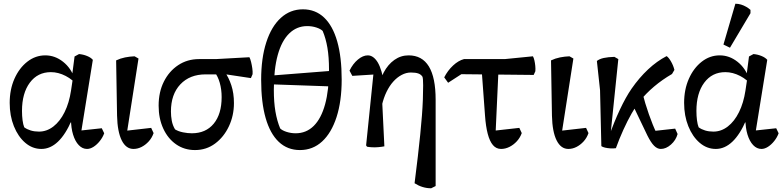

<svg xmlns="http://www.w3.org/2000/svg" viewBox="-20 -785 4199 1030"><path d="M202 14Q154 14 115.5 -19Q77 -52 54.5 -108Q32 -164 32 -233Q32 -305 57.5 -362.5Q83 -420 126.5 -454Q170 -488 223 -488Q275 -488 318.5 -453.5Q362 -419 380 -363L399 -322Q372 -357 332.5 -377.5Q293 -398 253 -398Q182 -398 140 -341.5Q98 -285 98 -190Q98 -163 101 -140Q104 -117 110 -102Q125 -91 145 -85Q165 -79 189 -79Q231 -79 266.5 -106.5Q302 -134 326.5 -183.5Q351 -233 361 -299L370 -359L366 -374L380 -482L404 -495Q427 -493 447.5 -484.5Q468 -476 478 -464L412 -55L387 -82L526 -97L539 -70Q531 -48 515.5 -28.5Q500 -9 482 2.5Q464 14 447 14Q422 14 402.5 -6.5Q383 -27 372 -63Q361 -99 361 -144L391 -128H327L365 -141Q332 -64 291 -25Q250 14 202 14Z M696 14Q656 14 633 -32Q610 -78 608 -164L603 -461Q626 -472 651 -477Q676 -482 702 -483L723 -471L658 -54L633 -81L791 -99L804 -71Q795 -45 777.5 -26Q760 -7 739 3.5Q718 14 696 14Z M1026 20Q969 20 925 -10.5Q881 -41 856 -95Q831 -149 831 -218Q831 -291 859 -347Q887 -403 936 -435.5Q985 -468 1048 -468H1138L1318 -478Q1323 -469 1327 -452.5Q1331 -436 1333.5 -418.5Q1336 -401 1335 -387L1326 -366L1193 -386H1083Q998 -386 947.5 -332.5Q897 -279 897 -187Q897 -162 901.5 -137.5Q906 -113 919 -91Q937 -80 962 -75Q987 -70 1009 -70Q1084 -70 1126.5 -121.5Q1169 -173 1169 -264Q1169 -305 1159 -340.5Q1149 -376 1131 -398L1185 -400Q1207 -370 1221 -327.5Q1235 -285 1235 -232Q1235 -165 1208 -107.5Q1181 -50 1134 -15Q1087 20 1026 20Z M1589 20Q1522 20 1475.5 -24Q1429 -68 1405 -152Q1381 -236 1381 -357Q1381 -473 1408.5 -558Q1436 -643 1486.5 -689Q1537 -735 1605 -735Q1672 -735 1718.5 -691Q1765 -647 1789 -563Q1813 -479 1813 -358Q1813 -242 1785.5 -157Q1758 -72 1708 -26Q1658 20 1589 20ZM1566 -70Q1623 -70 1663 -109.5Q1703 -149 1724 -225.5Q1745 -302 1745 -412Q1745 -478 1736.5 -528.5Q1728 -579 1711 -619Q1700 -630 1677 -637.5Q1654 -645 1628 -645Q1572 -645 1531.5 -605.5Q1491 -566 1470 -490Q1449 -414 1449 -303Q1449 -237 1457.5 -187Q1466 -137 1483 -96Q1494 -85 1517.5 -77.5Q1541 -70 1566 -70ZM1768 -321 1424 -333 1427 -379 1771 -406Z M2293 225Q2246 225 2204 198Q2214 120 2221.5 55Q2229 -10 2234.5 -64.5Q2240 -119 2243.5 -165Q2247 -211 2248.5 -251Q2250 -291 2250 -327Q2250 -366 2246 -374Q2238 -386 2223.5 -391Q2209 -396 2184 -396Q2159 -396 2134.5 -383Q2110 -370 2089.5 -347Q2069 -324 2053.5 -292Q2038 -260 2029 -221L2017 -266L2009 -295Q2015 -352 2038 -395.5Q2061 -439 2095.5 -463.5Q2130 -488 2172 -488Q2317 -488 2317 -250V213ZM1949 2 1944 -5 1986 -415 2013 -387 1870 -378 1855 -406Q1873 -443 1900 -465.5Q1927 -488 1953 -488Q1983 -488 2006 -451Q2018 -431 2026.5 -401.5Q2035 -372 2038 -337L2029 -267L2042 0Q2027 3 2009 4.5Q1991 6 1974.5 5Q1958 4 1949 2Z M2668 14Q2642 14 2624.5 -6.5Q2607 -27 2596.5 -67Q2586 -107 2582 -164L2563 -422L2655 -427L2638 -57L2605 -81L2766 -99L2779 -71Q2770 -46 2752.5 -27Q2735 -8 2713 3Q2691 14 2668 14ZM2384 -341 2363 -370Q2382 -407 2410.5 -433.5Q2439 -460 2469 -468H2688L2839 -483Q2844 -474 2847 -460.5Q2850 -447 2851.5 -432Q2853 -417 2852 -403L2843 -383L2455 -387Z M3029 14Q2989 14 2966 -32Q2943 -78 2941 -164L2936 -461Q2959 -472 2984 -477Q3009 -482 3035 -483L3056 -471L2991 -54L2966 -81L3124 -99L3137 -71Q3128 -45 3110.5 -26Q3093 -7 3072 3.5Q3051 14 3029 14Z M3284 10Q3270 12 3254.5 11Q3239 10 3226 7Q3213 4 3206 -1L3199 -301L3182 -458Q3196 -469 3219 -474Q3242 -479 3276 -480L3297 -468L3254 -51L3245 -48Q3274 -130 3305.5 -197Q3337 -264 3368 -309Q3409 -368 3456.5 -412.5Q3504 -457 3556 -484Q3567 -477 3579.5 -455.5Q3592 -434 3598 -410L3585 -388Q3480 -327 3410 -240Q3391 -216 3368.5 -176.5Q3346 -137 3324 -88.5Q3302 -40 3284 10ZM3525 14Q3506 14 3489 -3Q3472 -20 3453 -58L3363 -246L3426 -288Q3440 -232 3461 -172Q3482 -112 3502 -71L3466 -80L3602 -95L3615 -66Q3606 -33 3579.5 -9.5Q3553 14 3525 14Z M3820 14Q3772 14 3733.5 -19Q3695 -52 3672.5 -108Q3650 -164 3650 -233Q3650 -305 3675.5 -362.5Q3701 -420 3744.5 -454Q3788 -488 3841 -488Q3893 -488 3936.5 -453.5Q3980 -419 3998 -363L4017 -322Q3990 -357 3950.5 -377.5Q3911 -398 3871 -398Q3800 -398 3758 -341.5Q3716 -285 3716 -190Q3716 -163 3719 -140Q3722 -117 3728 -102Q3743 -91 3763 -85Q3783 -79 3807 -79Q3849 -79 3884.5 -106.5Q3920 -134 3944.5 -183.5Q3969 -233 3979 -299L3988 -359L3984 -374L3998 -482L4022 -495Q4045 -493 4065.5 -484.5Q4086 -476 4096 -464L4030 -55L4005 -82L4144 -97L4157 -70Q4149 -48 4133.5 -28.5Q4118 -9 4100 2.5Q4082 14 4065 14Q4040 14 4020.5 -6.5Q4001 -27 3990 -63Q3979 -99 3979 -144L4009 -128H3945L3983 -141Q3950 -64 3909 -25Q3868 14 3820 14ZM3896 -529 3861 -546 3925 -765Q3941 -765 3955.5 -760.5Q3970 -756 3983 -748.5Q3996 -741 4006 -732V-714Z"/></svg>

Font: Eczar
Style: Regular
Weight: 400
Designer: Vaibhav Singh
Foundry: Rosetta Type Foundry
Version: Version 2.000